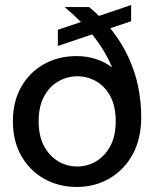

<svg xmlns="http://www.w3.org/2000/svg" viewBox="-20 -728 610 760"><path d="M284 12Q212 12 154.5 -20.5Q97 -53 64 -111.5Q31 -170 31 -248Q31 -326 64 -384Q97 -442 154 -474Q211 -506 283 -506Q323 -506 359 -494.5Q395 -483 424 -461Q409 -496 390 -527.5Q371 -559 347.5 -588.5Q324 -618 296 -645.5Q268 -673 236 -700H333Q388 -654 426.5 -603.5Q465 -553 490 -498Q515 -443 527 -384.5Q539 -326 539 -264Q539 -179 505.5 -117.5Q472 -56 414 -22Q356 12 284 12ZM285 -69Q326 -69 360.5 -89.5Q395 -110 416.5 -149.5Q438 -189 438 -248Q438 -307 417 -346.5Q396 -386 361 -406Q326 -426 286 -426Q246 -426 211 -406Q176 -386 154.5 -346.5Q133 -307 133 -248Q133 -189 154.5 -149.5Q176 -110 210.5 -89.5Q245 -69 285 -69ZM209 -546V-610L499 -708V-644Z"/></svg>

Font: DM Sans 36pt Medium
Style: Regular
Weight: 500
Designer: Colophon Foundry, Jonny Pinhorn
Foundry: Colophon Foundry
Version: Version 4.004;gftools[0.9.30]